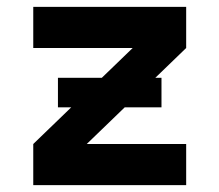

<svg xmlns="http://www.w3.org/2000/svg" viewBox="-20 -540 640 560"><path d="M77 0V-120L367 -400H77V-520H523V-400L233 -120H523V0ZM149 -227V-313H451V-227Z"/></svg>

Font: Iosevka Aile Heavy
Style: Regular
Weight: 900
Designer: Belleve Invis
Foundry: Belleve Invis
Version: Version 31.1.0; ttfautohint (v1.8.4)